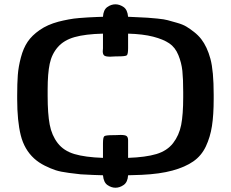

<svg xmlns="http://www.w3.org/2000/svg" viewBox="-20 -795 1079 895"><path d="M60.1 -333V-350.1Q60.1 -406.2 63 -445.1Q65.9 -483.9 77.4 -527.3Q88.9 -570.8 108.9 -600.3Q128.9 -629.9 165 -655Q201.2 -680.2 252 -693.8Q274.9 -699.7 299.6 -704.3Q324.2 -709 349.1 -710.9Q374 -712.9 391.1 -713.9Q408.2 -714.8 431.2 -715.8Q454.1 -716.8 460 -716.8Q461.9 -749 480 -762Q498 -774.9 518.1 -774.9Q537.1 -774.9 555.7 -762.5Q574.2 -750 577.1 -716.8Q582 -716.8 619.6 -714.8Q657.2 -712.9 668.2 -712.4Q679.2 -711.9 713.1 -708.5Q747.1 -705.1 761.5 -700.9Q775.9 -696.8 804 -689Q832 -681.2 848.6 -671.1Q865.2 -661.1 884.5 -646Q903.8 -630.9 918 -612.8Q945.8 -576.7 960.9 -520.8Q976.1 -464.8 976.1 -353V-334Q976.1 -258.8 968 -207.3Q960 -155.8 939.5 -112.3Q918.9 -68.8 880.9 -42.5Q842.8 -16.1 783.9 0Q725.1 16.1 640.1 20Q630.4 20 609.1 21Q587.9 22 577.1 22Q575.2 54.2 556.6 67.1Q538.1 80.1 518.1 80.1Q499 80.1 481 67.6Q462.9 55.2 460 22Q457 22 414.6 20.5Q372.1 19 356.4 17.6Q340.8 16.1 301.5 11Q262.2 5.9 239.5 -1.5Q216.8 -8.8 188.5 -22.9Q160.2 -37.1 139.2 -56.2Q93.3 -98.1 76.7 -164.6Q60.1 -231 60.1 -333ZM202.1 -348.1Q202.1 -264.2 211.7 -214.1Q221.2 -164.1 249 -127.9Q276.9 -91.8 326.9 -76.9Q377 -62 460 -59.1V-126Q460 -154.8 466.1 -159.9Q472.2 -165 507.8 -165H514.2Q520 -165 529.1 -165.5Q538.1 -166 542 -166Q564 -166 570.6 -160.4Q577.1 -154.8 577.1 -141.1V-59.1Q659.2 -62 709 -76.9Q758.8 -91.8 786.9 -127.9Q814.9 -164.1 824.5 -212.6Q834 -261.2 834 -341.8V-366.2Q834 -427.2 830.1 -464.6Q826.2 -502 811.5 -538.1Q796.9 -574.2 769 -593Q741.2 -611.8 694.1 -624Q647 -636.2 577.1 -638.2V-570.8Q577.1 -542 571 -537.1Q564.9 -532.2 528.8 -532.2H522Q516.1 -532.2 507.1 -531.5Q498 -530.8 494.1 -530.8Q472.2 -530.8 465.6 -536.4Q459 -542 459 -556.2Q459 -558.1 459.5 -562.5Q460 -566.9 460 -569.8V-638.2Q377.9 -636.2 327.9 -622.1Q277.8 -607.9 249.5 -575.4Q221.2 -543 211.7 -497.6Q202.1 -452.1 202.1 -377.9Z"/></svg>

Font: CMU Sans Serif
Style: Bold
Weight: 700
Version: Version 0.7.0